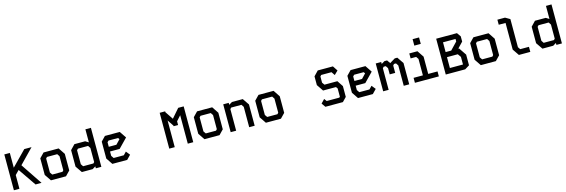

<svg xmlns="http://www.w3.org/2000/svg" viewBox="55 -2215 10690 3624"><g transform="rotate(-15 5400.0 -403.5)"><path d="M420 -700 138 -412V-700H30V0H138V-268L215 -347L453 0H570L289 -419L562 -700Z M755 -544H1050L1136 -415V-91L1048 0H754L667 -129V-453ZM773 -147 806 -99H1006L1028 -123V-398L996 -446H796L773 -421Z M1631 -762H1739V0H1631V-38L1569 0H1358L1269 -130V-452L1358 -545H1568L1631 -507ZM1377 -148 1409 -100H1610L1631 -122V-397L1599 -446H1401L1377 -421Z M1955 -546 1869 -457V-127L1954 0H2244L2322 -81L2260 -158L2205 -101H2006L1972 -152V-237H2160L2333 -415L2245 -546ZM1972 -418 1998 -444H2184L2204 -416L2121 -329H1972Z M3066 -700V0H3173V-521L3255 -399V-387H3342V-460L3428 -556V0H3535V-700H3428L3278 -527L3173 -683V-700Z M3755 -544H4050L4136 -415V-91L4048 0H3754L3667 -129V-453ZM3773 -147 3806 -99H4006L4028 -123V-398L3996 -446H3796L3773 -421Z M4266 -544V0H4373V-421L4395 -446H4596L4628 -398V0H4735V-416L4648 -544H4437L4373 -506V-544Z M4955 -544H5250L5336 -415V-91L5248 0H4954L4867 -129V-453ZM4973 -147 5006 -99H5206L5228 -123V-398L5196 -446H4996L4973 -421Z M6155 -700H6451L6515 -603L6443 -533L6397 -601H6196L6174 -577V-456L6208 -408H6460L6537 -292V-81L6459 0H6117L6063 -77L6132 -149L6169 -99H6414L6430 -112V-275L6406 -308H6154L6067 -437V-608Z M6755 -546 6669 -457V-127L6754 0H7044L7122 -81L7060 -158L7005 -101H6806L6772 -152V-237H6960L7133 -415L7045 -546ZM6772 -418 6798 -444H6984L7004 -416L6921 -329H6772Z M7246 -544V0H7353V-421L7375 -446H7416L7448 -398V-277H7555V-421L7577 -446H7616L7648 -398V0H7755V-416L7668 -544H7618L7512 -480L7468 -544H7416L7353 -506V-544Z M7907 -563V-466H8015L8048 -418V-97H7866V0H8334V-97H8152V-435L8066 -563ZM8037 -681V-807H8163V-681Z M8469 -700V0H8849L8938 -55V-264L8839 -410H8823L8929 -521V-623L8875 -700ZM8576 -601H8821V-552L8685 -410H8576ZM8576 -311H8787L8832 -248V-99H8576Z M9155 -544H9450L9536 -415V-91L9448 0H9154L9067 -129V-453ZM9173 -147 9206 -99H9406L9428 -123V-398L9396 -446H9196L9173 -421Z M9678 -748V-649H9811V-128L9898 0H10121V-99H9950L9918 -146V-695L9827 -748Z M10631 -762H10739V0H10631V-38L10569 0H10358L10269 -130V-452L10358 -545H10568L10631 -507ZM10377 -148 10409 -100H10610L10631 -122V-397L10599 -446H10401L10377 -421Z"/></g></svg>

Font: Kode Mono SemiBold
Style: Regular
Weight: 600
Monospace: yes
Designer: Isa Ozler
Foundry: Kadena LLC
Version: Version 1.206;gftools[0.9.28]